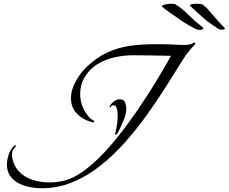

<svg xmlns="http://www.w3.org/2000/svg" viewBox="-20 -959 1221 1025"><path d="M203 46Q173 46 140.5 40Q108 34 80 19.5Q52 5 34.5 -19.5Q17 -44 17 -80Q17 -106 27 -135Q37 -164 56 -181Q59 -184 63 -184Q65 -184 65 -182Q65 -177 54.5 -166Q44 -155 44 -132V-124Q52 -74 82 -43Q112 -12 155 1.5Q198 15 244 15Q270 15 300 10Q330 5 355 -5Q404 -26 455.5 -68.5Q507 -111 558.5 -169Q610 -227 658.5 -293Q707 -359 750.5 -425.5Q794 -492 830.5 -553Q867 -614 893 -661Q842 -662 790.5 -663Q739 -664 688 -664Q641 -664 591.5 -653Q542 -642 500 -616.5Q458 -591 432 -547Q408 -507 408 -458Q408 -395 447 -344Q459 -327 478 -316Q483 -314 483 -310Q483 -305 478 -305L476 -306Q428 -316 393.5 -349.5Q359 -383 359 -434Q359 -481 385 -526.5Q411 -572 444 -603Q498 -654 554 -679.5Q610 -705 672 -714Q734 -723 805 -723Q825 -723 845.5 -723Q866 -723 886 -722Q905 -721 923 -720Q941 -719 960 -719Q965 -719 971 -719Q977 -719 982 -720Q993 -722 998 -723Q1003 -724 1012 -730Q1014 -732 1016 -732Q1022 -732 1022 -726Q1022 -723 1020 -721Q1002 -702 986 -682.5Q970 -663 956 -640Q916 -576 868.5 -500.5Q821 -425 766 -348Q711 -271 648.5 -200.5Q586 -130 516 -74.5Q446 -19 367.5 13.5Q289 46 203 46ZM598 -239Q595 -239 595 -243Q595 -246 595.5 -249Q596 -252 597 -255Q608 -299 608 -341Q608 -349 607 -362Q606 -375 601.5 -386Q597 -397 586 -397Q576 -397 573.5 -391.5Q571 -386 567 -386Q565 -386 565 -388L566 -392Q574 -407 588.5 -418Q603 -429 620 -429Q641 -429 647.5 -412.5Q654 -396 654 -379Q654 -348 639.5 -315Q625 -282 611 -254Q610 -251 605.5 -245Q601 -239 598 -239ZM1048 -799Q1037 -799 1025 -804Q982 -826 949 -848Q923 -867 896 -885.5Q869 -904 844 -924Q844 -928 847 -929Q852 -933 864 -935.5Q876 -938 889 -939Q898 -939 906 -938.5Q914 -938 918 -935Q934 -925 952 -911Q971 -895 987.5 -878.5Q1004 -862 1023 -845L1066 -810Q1066 -804 1059.5 -801.5Q1053 -799 1048 -799ZM1163 -800Q1151 -802 1142 -807Q1126 -818 1108.5 -830Q1091 -842 1079 -852Q1057 -871 1035 -890.5Q1013 -910 993 -930Q993 -934 997 -934Q1004 -939 1028 -939Q1039 -939 1048.5 -938Q1058 -937 1063 -934Q1069 -928 1076 -922.5Q1083 -917 1090 -909Q1105 -893 1118.5 -876.5Q1132 -860 1147 -844Q1153 -837 1163.5 -826.5Q1174 -816 1181 -808Q1180 -803 1174 -801.5Q1168 -800 1163 -800Z"/></svg>

Font: My Soul
Style: Regular
Weight: 400
Designer: Robert E. Leuschke
Foundry: Robert E. Leuschke
Version: Version 1.010; ttfautohint (v1.8.4.7-5d5b)